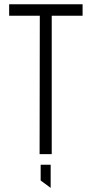

<svg xmlns="http://www.w3.org/2000/svg" viewBox="-20 -724 431 902"><path d="M166 0 167 -650 214 -704H223V0ZM23 -650V-704H214L167 -650ZM223 -650V-704H368V-650ZM217 158 171 124V50H218V158Z"/></svg>

Font: Foldit Light
Style: Regular
Weight: 300
Version: Version 1.003